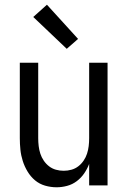

<svg xmlns="http://www.w3.org/2000/svg" viewBox="-20 -786 540 814"><path d="M220 8Q195 8 171 1Q147 -6 128.5 -21.5Q110 -37 97 -58.5Q84 -80 76.5 -103.5Q69 -127 66.5 -151.5Q64 -176 64 -200V-520H142V-200Q142 -183 144 -166.5Q146 -150 151 -134.5Q156 -119 165.5 -105Q175 -91 188 -81Q201 -71 217 -66.5Q233 -62 250 -62Q267 -62 283 -66.5Q299 -71 312 -81Q325 -91 334.5 -105Q344 -119 349 -134.5Q354 -150 356 -166.5Q358 -183 358 -200V-520H436V0H358V-91Q350 -70 337 -51Q324 -32 305.5 -18Q287 -4 264.5 2Q242 8 220 8ZM263 -579 121 -714 179 -766 311 -621Z"/></svg>

Font: Iosevka SS04
Style: Regular
Weight: 400
Monospace: yes
Designer: Belleve Invis
Foundry: Belleve Invis
Version: Version 19.0.0; ttfautohint (v1.8.4)